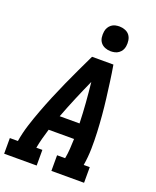

<svg xmlns="http://www.w3.org/2000/svg" viewBox="-176 -1065 949 1165"><g transform="rotate(20 298.0 -482.5)"><path d="M-4 0V-101H48Q57 -156 74 -209.5Q91 -263 111 -316Q131 -369 153 -422Q175 -475 198.5 -527Q222 -579 246.5 -631Q271 -683 296 -735H434Q443 -683 450 -631Q457 -579 463.5 -527Q470 -475 474.5 -422Q479 -369 481.5 -316Q484 -263 483 -209Q482 -155 473 -101H512V0H301V-101H353Q359 -133 361 -165Q363 -197 364 -229H200Q190 -197 181.5 -165Q173 -133 167 -101H206V0ZM235 -329H363Q361 -395 356 -460Q351 -525 344 -590Q315 -526 287.5 -460.5Q260 -395 235 -329ZM390 -805Q371 -805 353.5 -812Q336 -819 325 -833Q314 -847 311.5 -866Q309 -885 312 -904Q314 -918 321 -930Q328 -942 339 -950.5Q350 -959 363.5 -962Q377 -965 390 -965Q409 -965 427 -958Q445 -951 455.5 -937Q466 -923 469 -904Q472 -885 469 -866Q467 -852 460 -840Q453 -828 441.5 -819.5Q430 -811 416.5 -808Q403 -805 390 -805Z"/></g></svg>

Font: Iosevka Curly Slab ExObl
Style: Bold
Weight: 700
Width: 7
Italic angle: -9°
Monospace: yes
Designer: Belleve Invis
Foundry: Belleve Invis
Version: Version 11.0.0; ttfautohint (v1.8.3)